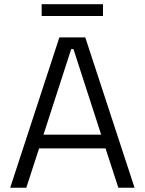

<svg xmlns="http://www.w3.org/2000/svg" viewBox="-20 -874 674 894"><path d="M27.5 0H102.5L162 -183H471.5L531 0H606.5L377 -700H256.5ZM174 -854.5V-799.5H459.5V-854.5ZM182.5 -247 311.5 -645.5H322L451 -247Z"/></svg>

Font: MCL Standard Light
Style: Regular
Weight: 300
Designer: Květoslav Bartoš
Foundry: Florian Karsten
Version: Version 1.001;Glyphs 3.2.3 (3260)